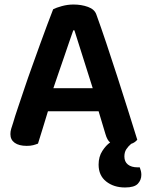

<svg xmlns="http://www.w3.org/2000/svg" viewBox="-20 -635 650 849"><path d="M416 -143H192Q181 -106 168.5 -66Q156 -26 148 0Q138 4 126.5 7Q115 10 98 10Q64 10 45 -3.5Q26 -17 26 -42Q26 -54 29.5 -65.5Q33 -77 38 -92Q46 -120 59.5 -159.5Q73 -199 88.5 -245.5Q104 -292 122 -341.5Q140 -391 156.5 -437.5Q173 -484 188.5 -524.5Q204 -565 215 -594Q228 -601 253.5 -608Q279 -615 305 -615Q340 -615 369 -604.5Q398 -594 406 -571Q426 -516 450 -444.5Q474 -373 498.5 -297Q523 -221 546 -148Q569 -75 587 -17Q576 -4 560 1Q547 12 538.5 25Q530 38 530 57Q530 80 545.5 92.5Q561 105 589 105H598Q601 113 603 121Q605 129 605 138Q605 161 589.5 177.5Q574 194 533 194Q483 194 449.5 167.5Q416 141 416 93Q416 58 432.5 32.5Q449 7 467 -5Q454 -15 446 -43ZM304 -501Q295 -476 284.5 -445Q274 -414 262.5 -380.5Q251 -347 239 -312.5Q227 -278 216 -245H390L309 -501Z"/></svg>

Font: Baloo Bhaina 2 SemiBold
Style: Regular
Weight: 600
Designer: Yesha Goshar, Manish Minz, Shuchita Grover and Ek Type
Foundry: Ek Type
Version: Version 1.640;hotconv 1.0.111;makeotfexe 2.5.65597; ttfautoh